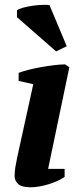

<svg xmlns="http://www.w3.org/2000/svg" viewBox="-20 -785 344 814"><path d="M59 -442V-476Q74 -482 99 -488.5Q124 -495 152 -500Q180 -505 207.5 -508.5Q235 -512 256 -512L274 -500L184 -69H254V-35Q241 -26 223.5 -18Q206 -10 186.5 -4Q167 2 147 5.5Q127 9 109 9Q71 9 56.5 -5.5Q42 -20 42 -37Q42 -57 45 -76Q48 -95 53 -118L121 -428ZM263 -589 218 -567 52 -712V-741Q58 -747 78 -752.5Q98 -758 120.5 -761Q143 -764 163 -764.5Q183 -765 190 -763Z"/></svg>

Font: PT Serif
Style: Bold Italic
Weight: 700
Italic angle: -12°
Designer: A.Korolkova, O.Umpeleva, V.Yefimov
Foundry: ParaType Ltd
Version: Version 1.000W OFL